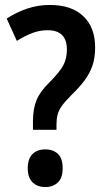

<svg xmlns="http://www.w3.org/2000/svg" viewBox="-20 -988 423 775"><path d="M113 -464V-498Q113 -549 127.5 -584Q142 -619 180 -656Q220 -696 235 -723.5Q250 -751 250 -788Q250 -866 172 -866Q140 -866 110 -854.5Q80 -843 48 -823L7 -913Q47 -939 90.5 -953.5Q134 -968 181 -968Q269 -968 316.5 -922.5Q364 -877 364 -797Q364 -754 353 -722.5Q342 -691 321 -663Q300 -635 268 -604Q243 -579 230 -561Q217 -543 212.5 -525.5Q208 -508 208 -486V-464ZM92 -309Q92 -347 111 -366Q130 -385 163 -385Q195 -385 214 -366.5Q233 -348 233 -309Q233 -270 213.5 -251.5Q194 -233 163 -233Q131 -233 111.5 -252Q92 -271 92 -309Z"/></svg>

Font: Noto Sans Khmer UI Condensed SemiBold
Style: Regular
Weight: 600
Width: 3
Designer: Danh Hong and the Monotype Design Team
Foundry: Monotype Imaging Inc.
Version: Version 2.002; ttfautohint (v1.8.4.7-5d5b)